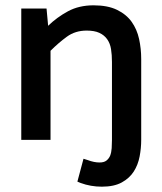

<svg xmlns="http://www.w3.org/2000/svg" viewBox="-20 -526 611 722"><path d="M161 -429Q194 -461 235.5 -483.5Q277 -506 332 -506Q385 -506 420 -489Q455 -472 475 -444Q495 -416 503 -379.5Q511 -343 511 -304V0Q511 31 505 62.5Q499 94 483 119Q467 144 438 160Q409 176 363 176Q321 176 283 162L271 157L294 71L310 76Q334 85 354 85Q371 85 380 78Q389 71 394 60Q399 47 400 31Q401 15 401 0V-293Q401 -320 397.5 -341.5Q394 -363 383 -378.5Q372 -394 353.5 -402.5Q335 -411 306 -411Q263 -411 231.5 -388Q200 -365 170 -335V0H60V-494H155Z"/></svg>

Font: Codetta
Style: Bold
Weight: 700
Designer: Ulrich Proeller
Foundry: PROSA GmbH
Version: Version 2.00;September 29, 2018;FontCreator 11.5.0.2427 64-b